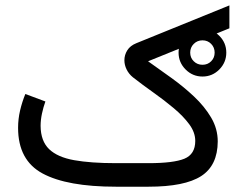

<svg xmlns="http://www.w3.org/2000/svg" viewBox="-20 -705 915 725"><path d="M654.3 -506.3Q654.3 -543.5 680.9 -569.8Q707.5 -596.2 744.6 -596.2Q781.7 -596.2 808.1 -569.8Q834.5 -543.5 834.5 -506.3Q834.5 -469.2 808.1 -442.6Q781.7 -416 744.6 -416Q707.5 -416 680.9 -442.6Q654.3 -469.2 654.3 -506.3ZM698.2 -506.3Q698.2 -486.8 711.7 -473.6Q725.1 -460.4 744.6 -460.4Q764.2 -460.4 777.3 -473.6Q790.5 -486.8 790.5 -506.3Q790.5 -525.9 777.3 -539.3Q764.2 -552.7 744.6 -552.7Q725.1 -552.7 711.7 -539.3Q698.2 -525.9 698.2 -506.3ZM541 0H417.5Q233.9 0 141.1 -49.8Q48.3 -99.6 48.3 -222.2Q48.3 -255.9 55.9 -288.1Q63.5 -320.3 75.7 -350.1L151.4 -321.8Q143.6 -300.3 138.4 -275.9Q133.3 -251.5 133.3 -229.5Q133.8 -172.4 165.5 -141.8Q197.3 -111.3 260.3 -100.1Q323.2 -88.9 417.5 -88.9H540.5Q635.3 -88.9 676.3 -105.7Q717.3 -122.6 717.3 -172.9Q717.3 -205.1 694.6 -235.8Q671.9 -266.6 636 -296.6Q600.1 -326.7 559.1 -355.7Q518.1 -384.8 481.9 -413.1Q466.3 -425.8 458 -442.9Q449.7 -460 449.7 -477.5Q449.7 -497.6 460.7 -515.1Q471.7 -532.7 495.1 -542L846.2 -684.6V-598.1L539.1 -473.6Q581.1 -443.8 627 -410.9Q672.9 -377.9 712.6 -340.6Q752.4 -303.2 777.3 -261Q802.2 -218.8 802.2 -170.9Q801.8 -80.1 739.5 -40Q677.2 0 541 0Z"/></svg>

Font: Vazirmatn RD UI FD
Style: Regular
Weight: 400
Designer: Saber Rastikerdar
Foundry: Saber Rastikerdar
Version: Version 33.003